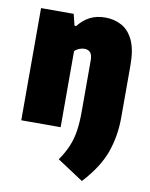

<svg xmlns="http://www.w3.org/2000/svg" viewBox="-88 -624 725 927"><g transform="rotate(10 274.5 -160.5)"><path d="M378 238 250 154Q277 115 292 78.8Q307 42.5 313 2Q319 -38.5 319 -90V-341Q319 -371 308.2 -382Q297.5 -393 280 -393Q267.5 -393 254 -387.5Q240.5 -382 232 -373V0H39V-550H199L213 -494H221Q246.5 -526.5 278.8 -542.8Q311 -559 353 -559Q398 -559 434 -539.2Q470 -519.5 491 -474.5Q512 -429.5 512 -354V-98Q512 -4.5 483 75.8Q454 156 378 238Z"/></g></svg>

Font: Encode Sans Condensed Condensed Black
Style: Regular
Weight: 900
Width: 3
Designer: Multiple Designers
Foundry: Impallari Type
Version: Version 3.000; ttfautohint (v1.8.3) -l 8 -r 50 -G 200 -x 14 